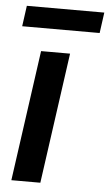

<svg xmlns="http://www.w3.org/2000/svg" viewBox="-53 -770 459 805"><g transform="rotate(5 176.5 -367.0)"><path d="M103 -550H225L148 0H26ZM27 -734H353L341 -647H15Z"/></g></svg>

Font: Krub SemiBold
Style: Italic
Weight: 600
Italic angle: -8°
Designer: Ekaluck Peanpanawate
Foundry: Cadson Demak Co.,Ltd.
Version: Version 1.000; ttfautohint (v1.6)